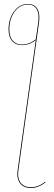

<svg xmlns="http://www.w3.org/2000/svg" viewBox="-20 -753 274 966"><path d="M209 164Q174 193 135 193Q103 193 85 174Q67 155 67 121Q67 115 69 101L83 0L160 -551Q128 -526 90 -526Q59 -526 41 -546.5Q23 -567 23 -605Q23 -659 51 -696Q79 -733 120 -733Q149 -733 163.5 -715Q178 -697 178 -666Q178 -653 177 -645L87 0L73 101Q71 115 71 121Q71 154 88 171.5Q105 189 135 189Q174 189 207 161ZM160 -555 173 -645Q174 -653 174 -666Q174 -696 160.5 -713Q147 -730 120 -730Q80 -730 53.5 -694Q27 -658 27 -605Q27 -568 44 -548.5Q61 -529 90 -529Q127 -529 160 -555Z"/></svg>

Font: Fira Sans Condensed Four
Style: Italic
Weight: 100
Width: 3
Italic angle: -8°
Designer: bBox Type GmbH & Carrois Corporate GbR & Edenspiekermann AG
Foundry: bBox Type GmbH & Carrois Corporate GbR & Edenspiekermann AG
Version: Version 4.301